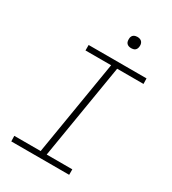

<svg xmlns="http://www.w3.org/2000/svg" viewBox="-218 -1039 1036 1155"><g transform="rotate(30 300.0 -462.0)"><path d="M449 0H47L46 -38H229L338 -697H160V-735H562L563 -697H380L271 -38H449ZM391 -846Q381 -846 372.5 -849Q364 -852 358.5 -859Q353 -866 352 -875.5Q351 -885 352 -895Q353 -901 356 -907Q359 -913 365 -917Q371 -921 377.5 -922.5Q384 -924 390 -924Q400 -924 408.5 -921Q417 -918 422.5 -911Q428 -904 429.5 -894.5Q431 -885 429 -875Q428 -869 425 -863Q422 -857 416.5 -853Q411 -849 404 -847.5Q397 -846 391 -846Z"/></g></svg>

Font: Iosevka Extralight Extended
Style: Italic
Weight: 200
Width: 7
Italic angle: -9°
Monospace: yes
Designer: Belleve Invis
Foundry: Belleve Invis
Version: Version 32.5.0; ttfautohint (v1.8.4)